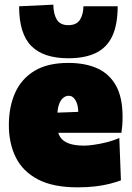

<svg xmlns="http://www.w3.org/2000/svg" viewBox="-20 -788 566 824"><path d="M313 16Q208 16 143 -18Q78 -52 48 -112.2Q18 -172.5 18 -251Q18 -329.5 45 -389.8Q72 -450 128.2 -484Q184.5 -518 273 -518Q347 -518 399 -494Q451 -470 478.5 -419.2Q506 -368.5 506 -288Q506 -266.5 504.8 -250.2Q503.5 -234 501 -218L314 -279Q315 -285 315.5 -291.5Q316 -298 316 -303Q316 -337 304.5 -357Q293 -377 275 -377Q262.5 -377 251.2 -368Q240 -359 233 -339.2Q226 -319.5 226 -287V-248Q226 -219.5 237.8 -200.8Q249.5 -182 275 -172.5Q300.5 -163 342 -163Q358 -163 384.2 -166.8Q410.5 -170.5 439.2 -177.8Q468 -185 492 -196L499 -14Q479 -6.5 452 0.5Q425 7.5 390.2 11.8Q355.5 16 313 16ZM101 -218V-300L374 -310L501 -298V-218ZM273 -538Q166.5 -538 114.2 -590.8Q62 -643.5 62 -761L209 -768Q209 -729 223.5 -704.5Q238 -680 273 -680Q309 -680 323.5 -703.8Q338 -727.5 338 -761H485Q485 -682.5 462 -633.2Q439 -584 392 -561Q345 -538 273 -538Z"/></svg>

Font: Commissioner Thin Black
Style: Regular
Weight: 900
Version: Version 1.000